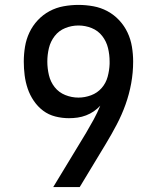

<svg xmlns="http://www.w3.org/2000/svg" viewBox="-20 -763 640 783"><path d="M197 0 331 -221Q347 -248 362 -275.5Q377 -303 389 -332Q377 -319 362.5 -309Q348 -299 331 -292.5Q314 -286 296.5 -283.5Q279 -281 261 -281Q233 -281 205.5 -288Q178 -295 156 -311.5Q134 -328 118 -351.5Q102 -375 93 -401.5Q84 -428 80.5 -456Q77 -484 77 -512Q77 -542 82 -572.5Q87 -603 100 -630.5Q113 -658 134 -680.5Q155 -703 182 -717.5Q209 -732 239.5 -737.5Q270 -743 300 -743Q330 -743 360.5 -737.5Q391 -732 418 -717.5Q445 -703 466 -680.5Q487 -658 500 -630.5Q513 -603 518 -572.5Q523 -542 523 -512Q523 -467 515 -423Q507 -379 492 -337Q477 -295 456 -255Q435 -215 412 -177L305 0ZM300 -365Q326 -365 351.5 -374.5Q377 -384 394.5 -404Q412 -424 419 -450Q426 -476 427 -502V-512Q427 -540 420.5 -567Q414 -594 397 -616Q380 -638 354 -648.5Q328 -659 300 -659Q272 -659 246 -648.5Q220 -638 203 -616Q186 -594 179.5 -567Q173 -540 173 -512Q173 -484 179.5 -456.5Q186 -429 203 -407.5Q220 -386 246 -375.5Q272 -365 300 -365Z"/></svg>

Font: Iosevka Medium Extended
Style: Regular
Weight: 500
Width: 7
Monospace: yes
Designer: Belleve Invis
Foundry: Belleve Invis
Version: Version 32.5.0; ttfautohint (v1.8.4)